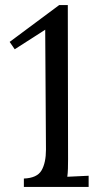

<svg xmlns="http://www.w3.org/2000/svg" viewBox="-20 -736 404 756"><path d="M74 0V-33Q126 -35 143.5 -65Q161 -95 161 -147L158 -619L38 -542L18 -571L213 -716H247L248 -109Q248 -90 247.5 -72Q247 -54 245 -40Q266 -41 287 -42Q308 -43 329 -44V0Z"/></svg>

Font: Lora
Style: Regular
Weight: 400
Designer: Olga Karpushina, Alexei Vanyashin (Cyrillic)
Foundry: Cyreal
Version: Version 3.005; ttfautohint (v1.8.4.7-5d5b)